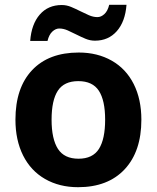

<svg xmlns="http://www.w3.org/2000/svg" viewBox="-20 -777 659 807"><path d="M196.8 -273.9Q196.8 -192.9 223.4 -151.4Q250 -109.9 310.1 -109.9Q369.6 -109.9 395.8 -151.1Q421.9 -192.4 421.9 -273.9Q421.9 -355 395.5 -395.5Q369.1 -436 309.1 -436Q249.5 -436 223.1 -395.8Q196.8 -355.5 196.8 -273.9ZM574.2 -273.9Q574.2 -140.6 503.9 -65.4Q433.6 9.8 308.1 9.8Q229.5 9.8 169.4 -24.7Q109.4 -59.1 77.1 -123.5Q44.9 -188 44.9 -273.9Q44.9 -407.7 114.7 -481.9Q184.6 -556.2 311 -556.2Q389.6 -556.2 449.7 -522Q509.8 -487.8 542 -423.8Q574.2 -359.9 574.2 -273.9ZM229 -657.2Q213.9 -657.2 200 -644.3Q186 -631.3 179.7 -605H106.9Q112.3 -675.8 147.2 -715.8Q182.1 -755.9 239.7 -755.9Q259.8 -755.9 279.1 -747.8Q298.3 -739.7 317.1 -730.2Q335.9 -720.7 354 -712.9Q372.1 -705.1 389.6 -705.1Q404.8 -705.1 418.7 -717.8Q432.6 -730.5 439 -756.8H511.7Q506.3 -686 470.9 -646Q435.5 -606 378.9 -606Q358.9 -606 339.6 -614Q320.3 -622.1 301.5 -631.6Q282.7 -641.1 264.6 -649.2Q246.6 -657.2 229 -657.2Z"/></svg>

Font: Zoram GWebM
Style: Bold
Weight: 700
Foundry: Ascender Corporation
Version: Version 1.000